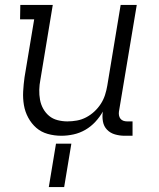

<svg xmlns="http://www.w3.org/2000/svg" viewBox="-20 -540 640 775"><path d="M228 8Q199 8 172.5 0.5Q146 -7 126.5 -24Q107 -41 94 -65Q81 -89 76.5 -116Q72 -143 73.5 -171Q75 -199 79 -228L118 -462H61L62 -520H193L143 -218Q139 -198 138.5 -177.5Q138 -157 141.5 -137.5Q145 -118 154.5 -101Q164 -84 178.5 -72Q193 -60 212.5 -55Q232 -50 252 -50Q271 -50 290.5 -53.5Q310 -57 328 -66.5Q346 -76 361 -90Q376 -104 387 -121Q398 -138 404 -157Q410 -176 413 -194L467 -520H532L460 -89Q459 -81 460.5 -73.5Q462 -66 466.5 -60.5Q471 -55 478 -52.5Q485 -50 493 -50H515V8H483Q463 8 444 2.5Q425 -3 412 -16.5Q399 -30 395.5 -49.5Q392 -69 395 -89L396 -91Q383 -68 365 -48.5Q347 -29 324.5 -16Q302 -3 277 2.5Q252 8 228 8ZM177 215 206 40H268L239 215Z"/></svg>

Font: Iosevka HT Light Extended
Style: Italic
Weight: 300
Width: 7
Italic angle: -9°
Monospace: yes
Designer: Belleve Invis
Foundry: Belleve Invis
Version: Version 32.3.0; ttfautohint (v1.8.4)